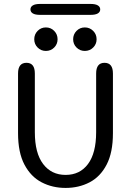

<svg xmlns="http://www.w3.org/2000/svg" viewBox="-20 -935 659 966"><path d="M310 10.5Q243.7 10.5 189.5 -17.7Q135.3 -45.8 103.1 -106.6Q70.8 -167.3 70.8 -265V-565.2Q70.8 -619 113.2 -619Q155.3 -619 155.3 -565.2V-269.8Q155.3 -164.8 197 -109.9Q238.7 -55 310 -55Q382 -55 422.8 -109.9Q463.7 -164.8 463.7 -269.8V-565.2Q463.7 -619 505.8 -619Q548.2 -619 548.2 -565.2V-265Q548.2 -167.3 516.4 -106.6Q484.7 -45.8 430.8 -17.7Q376.8 10.5 310 10.5ZM210.8 -678.7Q186.5 -678.7 169.4 -695.8Q152.3 -712.9 152.3 -737.5Q152.3 -762.3 169.4 -779.7Q186.5 -797 210.8 -797Q235.5 -797 252.6 -779.7Q269.7 -762.3 269.7 -737.5Q269.7 -712.9 252.6 -695.8Q235.5 -678.7 210.8 -678.7ZM406.8 -678.7Q382.2 -678.7 365.1 -695.8Q348 -712.9 348 -737.5Q348 -762.3 365.1 -779.7Q382.2 -797 406.8 -797Q431.3 -797 448.7 -779.7Q466 -762.3 466 -737.5Q466 -712.9 448.7 -695.8Q431.3 -678.7 406.8 -678.7ZM133.2 -887.7Q133.2 -900.5 145.1 -907.8Q157 -915.2 182.2 -915.2H435.2Q460.3 -915.2 472.2 -907.8Q484.2 -900.5 484.2 -887.7Q484.2 -874.8 472.2 -867.5Q460.3 -860.2 435.2 -860.2H182.2Q157 -860.2 145.1 -867.5Q133.2 -874.8 133.2 -887.7Z"/></svg>

Font: Sono ExtraLight
Style: Regular
Weight: 200
Designer: Tyler Finck
Foundry: Tyler Finck
Version: Version 2.112